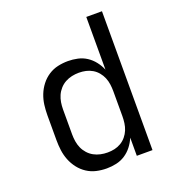

<svg xmlns="http://www.w3.org/2000/svg" viewBox="-135 -841 869 955"><g transform="rotate(-20 300.0 -363.5)"><path d="M268 8Q240 8 213.5 2Q187 -4 164 -19Q141 -34 124 -56Q107 -78 97 -103.5Q87 -129 83.5 -156Q80 -183 80 -210V-342Q80 -369 83.5 -396Q87 -423 97 -448.5Q107 -474 124 -496Q141 -518 164 -533Q187 -548 213.5 -554Q240 -560 268 -560Q293 -560 318.5 -554.5Q344 -549 365.5 -535Q387 -521 403 -500.5Q419 -480 429 -456V-735H512V0H429V-96Q419 -72 403 -51.5Q387 -31 365.5 -17Q344 -3 318.5 2.5Q293 8 268 8ZM299 -65Q318 -65 336 -69Q354 -73 370 -82.5Q386 -92 398 -106.5Q410 -121 417 -138Q424 -155 426.5 -173.5Q429 -192 429 -210V-342Q429 -360 426.5 -378.5Q424 -397 417 -414Q410 -431 398 -445.5Q386 -460 370 -469.5Q354 -479 336 -483Q318 -487 299 -487Q280 -487 261.5 -483Q243 -479 226.5 -470Q210 -461 197 -446.5Q184 -432 176.5 -415Q169 -398 166 -379.5Q163 -361 163 -342V-210Q163 -191 166 -172.5Q169 -154 176.5 -137Q184 -120 197 -105.5Q210 -91 226.5 -82Q243 -73 261.5 -69Q280 -65 299 -65Z"/></g></svg>

Font: Monocode
Style: Regular
Weight: 400
Designer: Belleve Invis
Foundry: Belleve Invis
Version: Version 16.1.0; ttfautohint (v1.8.4)